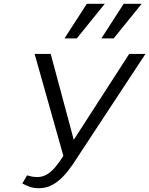

<svg xmlns="http://www.w3.org/2000/svg" viewBox="-20 -985 789 1015"><path d="M185 10Q159 10 137.5 2.5Q116 -5 98 -15L123 -58Q140 -53 152.5 -51Q165 -49 177 -49Q198 -49 216.5 -57Q235 -65 253.5 -82Q272 -99 292 -127Q303 -143 315 -161L163 -700H248L370 -246L663 -700H749L393 -159Q367 -117 342.5 -85.5Q318 -54 293.5 -33Q269 -12 242.5 -1Q216 10 185 10ZM321 -782 439 -965H534L386 -782ZM516 -782 634 -965H729L581 -782Z"/></svg>

Font: Isabella Sans
Style: Italic
Weight: 400
Italic angle: -12°
Designer: Christian Thalmann (Catharsis Fonts), Cristiano Sobral
Foundry: The Isabella Sans Project Authors
Version: Version 2.026; ttfautohint (v1.8.4.7-5d5b-dirty)